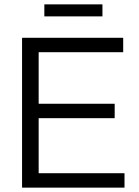

<svg xmlns="http://www.w3.org/2000/svg" viewBox="-20 -859 636 879"><path d="M81 0V-686H544V-620H157V-384H505V-318H157V-66H550V0ZM183 -784V-839H449V-784Z"/></svg>

Font: Archivo SemiCondensed Light
Style: Regular
Weight: 300
Width: 4
Designer: Hector Gatti
Foundry: Omnibus-Type
Version: Version 2.001